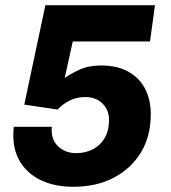

<svg xmlns="http://www.w3.org/2000/svg" viewBox="-20 -706 655 736"><path d="M261 10Q191 10 139.5 -14Q88 -38 59.5 -82Q31 -126 31 -188Q31 -197 31.5 -204.5Q32 -212 33 -220H179Q178 -217 178 -214Q178 -211 178 -207Q178 -167 205 -143Q232 -119 272 -119Q308 -119 336.5 -134Q365 -149 381.5 -177.5Q398 -206 398 -246Q398 -284 373 -309Q348 -334 306 -334Q274 -334 247 -320.5Q220 -307 201 -286L73 -305L154 -686H574L555 -547H259L228 -407Q250 -423 285 -439Q320 -455 367 -455Q429 -455 471.5 -431.5Q514 -408 536 -366Q558 -324 558 -268Q558 -184 520.5 -122Q483 -60 416.5 -25Q350 10 261 10Z"/></svg>

Font: Chivo Medium
Style: Bold Italic
Weight: 700
Italic angle: -8.05°
Version: Version 2.002